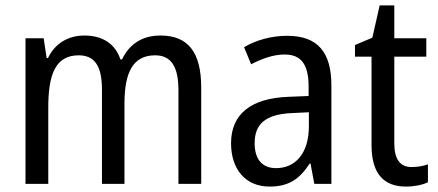

<svg xmlns="http://www.w3.org/2000/svg" viewBox="-20 -678 1616 708"><path d="M572 -547C508 -547 459 -519 430 -459H424C406 -514 361 -547 291 -547C233 -547 183 -519 157 -464H152L141 -537H74V0H158V-280C158 -399 182 -474 270 -474C329 -474 356 -435 356 -347V0H439V-296C439 -412 471 -474 552 -474C610 -474 638 -434 638 -345V0H722V-355C722 -486 673 -547 572 -547Z M1039 -546C980 -546 924 -530 880 -504L906 -441C947 -462 988 -477 1029 -477C1089 -477 1118 -443 1118 -358V-324L1044 -321C904 -316 832 -256 832 -150C832 -54 885 10 974 10C1045 10 1085 -18 1122 -75H1125L1139 0H1202V-363C1202 -484 1153 -546 1039 -546ZM1057 -261 1119 -264V-213C1119 -112 1069 -58 998 -58C950 -58 919 -87 919 -150C919 -219 957 -257 1057 -261Z M1498 -62C1455 -62 1434 -91 1434 -150V-469H1552V-537H1434V-658H1380L1353 -539L1289 -512V-469H1350V-143C1350 -32 1400 10 1477 10C1507 10 1538 4 1558 -6V-72C1542 -66 1519 -62 1498 -62Z"/></svg>

Font: Noto Sans Oriya Cond
Style: Regular
Weight: 400
Width: 3
Designer: Amélie Bonet and Sol Matas
Foundry: Google LLC
Version: Version 2.006